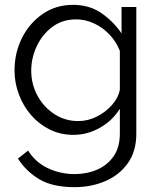

<svg xmlns="http://www.w3.org/2000/svg" viewBox="-20 -550 658 793"><path d="M284 7Q230 7 185.5 -15Q141 -37 108.5 -74.5Q76 -112 58 -160Q40 -208 40 -259Q40 -332 71 -393.5Q102 -455 156.5 -492.5Q211 -530 282 -530Q349 -530 398.5 -496Q448 -462 482 -412V-521H543V2Q543 75 508 124Q473 173 415 198Q357 223 288 223Q198 223 143.5 191Q89 159 54 105L96 72Q127 121 178.5 145Q230 169 288 169Q339 169 381.5 150.5Q424 132 449.5 95Q475 58 475 2V-101Q445 -52 393 -22.5Q341 7 284 7ZM303 -50Q344 -50 381 -69Q418 -88 443.5 -117.5Q469 -147 475 -179V-340Q460 -378 432 -407.5Q404 -437 368 -453.5Q332 -470 295 -470Q237 -470 195.5 -438.5Q154 -407 131.5 -358.5Q109 -310 109 -258Q109 -202 135 -154.5Q161 -107 205 -78.5Q249 -50 303 -50Z"/></svg>

Font: Raleway
Style: Regular
Weight: 400
Designer: Matt McInerney, Pablo Impallari, Rodrigo Fuenzalida
Foundry: Matt McInerney, Pablo Impallari, Rodrigo Fuenzalida
Version: Version 4.101;RELEASE